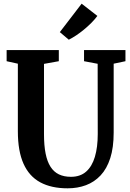

<svg xmlns="http://www.w3.org/2000/svg" viewBox="-20 -1015 708 1043"><path d="M347.5 8Q259 8 198.8 -24.5Q138.5 -57 107.8 -125.5Q77 -194 77 -302V-669L16 -682.5V-743H299.5V-682.5L219 -668V-286Q219 -224.5 227.8 -180.8Q236.5 -137 254.5 -109Q272.5 -81 300 -67.8Q327.5 -54.5 365.5 -54.5Q416 -54.5 448 -82.8Q480 -111 495.5 -163.2Q511 -215.5 511 -287L510.5 -668.5L436.5 -682.5V-743H661.5V-682.5L597.5 -669V-294.5Q597.5 -213.5 579 -156Q560.5 -98.5 526.5 -62.2Q492.5 -26 447 -9Q401.5 8 347.5 8ZM353.5 -799.5 305 -840.5 423.5 -995 509 -928.5Q494.5 -909 475.5 -890Q456.5 -871 435.5 -853.8Q414.5 -836.5 393.8 -822.8Q373 -809 354 -799.5Z"/></svg>

Font: Merriweather 24pt SemiCondensed
Style: Bold
Weight: 700
Width: 4
Designer: Eben Sorkin
Foundry: Eben Sorkin
Version: Version 2.100